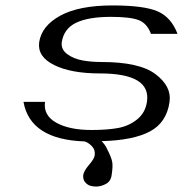

<svg xmlns="http://www.w3.org/2000/svg" viewBox="-20 -520 706 706"><path d="M286.1 123Q289.1 107.4 307.6 85.9Q326.2 64.5 328.1 51.8Q331.1 31.2 317.9 17.6Q304.7 3.9 291 0Q90.8 -6.8 66.4 -145.5H145.5Q138.7 -95.7 187 -68.8Q235.4 -42 316.4 -42Q374 -42 414.1 -49.3Q454.1 -56.6 484.4 -81.1Q514.6 -105.5 520.5 -146.5Q535.2 -250 347.7 -250Q241.2 -250 179.2 -280.8Q117.2 -311.5 124 -364.3Q132.8 -424.8 201.7 -462.4Q270.5 -500 393.6 -500Q508.8 -500 559.1 -478.5Q609.4 -457 632.8 -395.5H535.2Q520.5 -434.6 489.3 -446.3Q458 -458 387.7 -458Q305.7 -458 260.3 -436.5Q214.8 -415 207 -364.3Q204.1 -337.9 227.5 -320.8Q251 -303.7 283.2 -297.9Q315.4 -292 353.5 -292Q493.2 -292 552.2 -247.1Q611.3 -202.1 603.5 -146.5V-145.5Q592.8 -69.3 531.2 -36.6Q469.7 -3.9 353.5 -1Q367.2 12.7 374 28.3Q389.6 58.6 392.6 75.2Q395.5 91.8 390.6 123Q387.7 146.5 369.6 156.2Q351.6 166 333 166Q322.3 166 312 163.1Q301.8 160.2 293 149.9Q284.2 139.6 286.1 123Z"/></svg>

Font: okolaks
Style: RegularItalic
Weight: 500
Italic angle: -8°
Version: Version 000.6.0